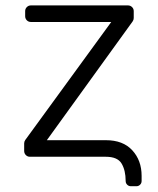

<svg xmlns="http://www.w3.org/2000/svg" viewBox="-20 -565 569 692"><path d="M432.9 87.4Q432.9 48.7 418 24.1Q403.4 0 361.2 0H87.7Q79.2 0 73.2 -6Q67.1 -12.1 67.1 -21V-48.3Q67.1 -54.7 71 -60.4L381 -485.8H91.3Q82.7 -485.8 76.7 -491.8Q70.7 -497.9 70.7 -506.7V-524.9Q70.7 -533.4 76.7 -539.4Q82.7 -545.5 91.3 -545.5H441.1Q449.9 -545.5 456 -539.4Q462 -533.4 462 -524.9V-500Q462 -493.6 458.1 -487.9L148.8 -59.7H361.9Q423.3 -59.7 456.7 -23.4Q490.4 13.1 490.4 68.9V87.4Q490.4 95.2 484.9 100.7Q479.4 106.2 471.6 106.2H451.7Q443.9 106.2 438.4 100.7Q432.9 95.2 432.9 87.4Z"/></svg>

Font: DeltaSans Light
Style: Regular
Weight: 300
Designer: Rasmus Andersson
Foundry: rsms
Version: Version 3.012